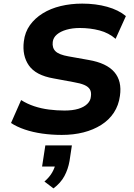

<svg xmlns="http://www.w3.org/2000/svg" viewBox="-20 -736 740 1063"><path d="M322 11Q266 11 213.5 3.5Q161 -4 117 -19Q73 -34 41 -55L97 -182Q130 -161 169 -148Q208 -135 251 -129.5Q294 -124 337 -124Q382 -124 413.5 -133.5Q445 -143 463 -160.5Q481 -178 483 -200Q487 -225 478 -240.5Q469 -256 447 -265.5Q425 -275 389 -281L276 -302Q178 -319 140 -373.5Q102 -428 112 -507Q118 -558 145.5 -596.5Q173 -635 216.5 -662Q260 -689 316 -702.5Q372 -716 435 -716Q510 -716 573 -698.5Q636 -681 677 -647L620 -521Q582 -554 531 -567.5Q480 -581 422 -581Q381 -581 348 -571.5Q315 -562 295 -545Q275 -528 272 -504Q268 -471 287.5 -452Q307 -433 359 -424L471 -404Q570 -387 613 -337Q656 -287 644 -205Q637 -153 610.5 -112.5Q584 -72 540.5 -44.5Q497 -17 442 -3Q387 11 322 11ZM276 307 226 269Q254 245 269 218.5Q284 192 288 168L313 186H213L231 69H378L365 155Q357 201 336.5 239Q316 277 276 307Z"/></svg>

Font: Nunito Sans 7pt ExtraBold
Style: Italic
Weight: 800
Italic angle: -9°
Designer: Vernon Adams
Foundry: Vernon Adams
Version: Version 3.101;gftools[0.9.27]